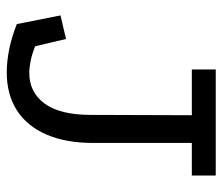

<svg xmlns="http://www.w3.org/2000/svg" viewBox="-64 -564 643 554"><g transform="rotate(90 257.0 -287.5)"><path d="M393 -236Q393 -156 368.5 -100Q344 -44 298.5 -15Q253 14 189 14Q158 14 123 7Q88 0 50 -15L25 -141L93 -157L114 -68Q136 -59 155.5 -55Q175 -51 191 -51Q247 -51 279.5 -95.5Q312 -140 312 -228L313 -520H181V-589H487V-520H393Z"/></g></svg>

Font: Podkova
Style: Regular
Weight: 400
Designer: Ilya Yudin
Foundry: Cyreal (www.cyreal.org)
Version: Version 2.103